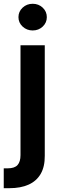

<svg xmlns="http://www.w3.org/2000/svg" viewBox="-42 -777 319 1001"><path d="M64.9 -541H191.4V35.2Q191.9 91.8 170.2 129.4Q148.4 167 107.2 185.5Q65.9 204.1 7.3 204.1H-22.5V100.6H-2Q34.2 100.6 49.6 83.3Q64.9 65.9 64.9 31.7ZM128.4 -618.2Q97.7 -618.2 75.9 -638.4Q54.2 -658.7 54.2 -687.5Q54.2 -716.8 75.9 -737.1Q97.7 -757.3 128.4 -757.3Q159.2 -757.3 180.7 -737.1Q202.1 -716.8 202.1 -687.5Q202.1 -658.7 180.7 -638.4Q159.2 -618.2 128.4 -618.2Z"/></svg>

Font: Inter 17pt SemiBold
Style: Regular
Weight: 600
Version: Version 4.001;git-66647c0bb